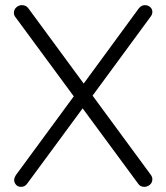

<svg xmlns="http://www.w3.org/2000/svg" viewBox="-20 -723 646 746"><path d="M543 -703Q555 -703 563.5 -695.5Q572 -688 572 -677Q572 -667 565 -658L335 -345L302 -394L519 -690Q529 -703 543 -703ZM65 -703Q81 -703 90 -691L565 -45Q572 -36 572 -27Q572 -13 562 -5Q552 3 541 3Q525 3 517 -9L41 -655Q34 -663 34 -673Q34 -686 43.5 -694.5Q53 -703 65 -703ZM62 3Q49 3 42 -5.5Q35 -14 35 -23Q35 -32 42 -43L272 -356L304 -306L86 -10Q77 3 62 3Z"/></svg>

Font: Quicksand Light
Style: Regular
Weight: 400
Version: Version 3.004